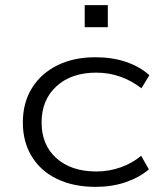

<svg xmlns="http://www.w3.org/2000/svg" viewBox="-20 -720 629 748"><path d="M352 8Q267 8 203 -22.5Q139 -53 104 -110Q69 -167 69 -243Q69 -320 104.5 -377Q140 -434 203.5 -465.5Q267 -497 352 -497Q417 -497 470.5 -479Q524 -461 562 -427L531 -376Q494 -405 449.5 -421Q405 -437 355 -437Q258 -437 200 -384Q142 -331 142 -243Q142 -155 200 -103.5Q258 -52 355 -52Q405 -52 450 -68Q495 -84 530 -113L560 -60Q522 -28 469 -10Q416 8 352 8ZM310 -614V-700H400V-614Z"/></svg>

Font: Nunito Sans 10pt Expanded Light
Style: Regular
Weight: 300
Width: 7
Designer: Vernon Adams
Foundry: Vernon Adams
Version: Version 3.101;gftools[0.9.27]